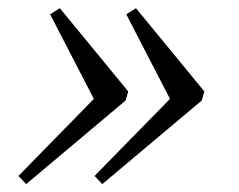

<svg xmlns="http://www.w3.org/2000/svg" viewBox="-20 -447 594 478"><path d="M45.2 11.3 25.8 -8.9 213.7 -200.8 104.8 -411.3 129 -426.6 299.2 -219.4 292.7 -196.8ZM234.7 11.3 215.3 -8.9 403.2 -200.8 294.4 -411.3 318.5 -426.6 488.7 -219.4 482.3 -196.8Z"/></svg>

Font: Playfair 5pt SemiExpanded Light 12pt
Style: Italic
Weight: 300
Italic angle: -15.6°
Version: Version 2.000;gftools[0.9.28]